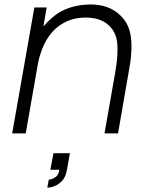

<svg xmlns="http://www.w3.org/2000/svg" viewBox="-20 -596 648 858"><path d="M555 -274 507.5 0H447L495 -273Q509.5 -355 503.5 -405.5Q498 -457.5 459.5 -488.5Q423 -517.5 362.5 -517.5Q291 -517.5 239.5 -477Q215.5 -458.5 197.2 -431.8Q179 -405 167.5 -375Q162 -360.5 157.2 -344Q152.5 -327.5 149 -308.5L95 0H34.5L133.5 -562.5H188.5L174 -478Q195 -502 213.5 -517.5Q245 -545 284 -559Q323 -573 362.5 -575Q366.5 -575.5 372.5 -575.8Q378.5 -576 385.5 -576Q460.5 -576 508.5 -535.5Q557.5 -495 565 -429.5Q573 -365.5 555 -274ZM219 88.5H292.5L279 162.5Q273 202 247 222Q220.5 242.5 191.5 242.5L198 206.5Q211 206.5 227 196Q243 185.5 245 162.5H205Z"/></svg>

Font: Russisch Sans Light
Style: Italic
Weight: 300
Italic angle: -10°
Designer: Michael Sharanda (font) & Cristiano Sobral (main changes)
Foundry: Michael Sharanda
Version: Version 2.00;September 8, 2020;FontCreator 13.0.0.2681 64-bi